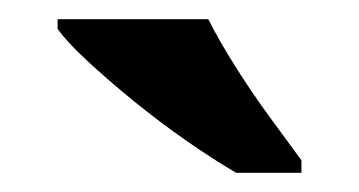

<svg xmlns="http://www.w3.org/2000/svg" viewBox="-20 -786 374 200"><path d="M226 -606Q202 -620 174 -639.5Q146 -659 119 -681Q92 -703 70.5 -723Q49 -743 40 -756V-766H197Q208 -744 225 -717Q242 -690 261 -664Q280 -638 294 -619V-606Z"/></svg>

Font: Noto Serif Vithkuqi
Style: Bold
Weight: 700
Version: Version 1.005